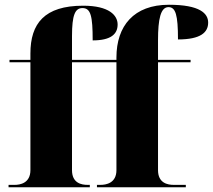

<svg xmlns="http://www.w3.org/2000/svg" viewBox="-20 -788 896 808"><path d="M16 0H358V-10H349C323 -10 283 -17 283 -72V-526H470V-72C470 -17 426 -10 403 -10H388V0H762V-10H711C686 -10 645 -17 645 -72V-526H782V-536H645V-619C645 -708 656 -758 689 -758C719 -758 729 -726 729 -622C825 -622 856 -652 856 -693C856 -731 822 -768 691 -768C543 -768 470 -679 470 -546V-536H283V-636C283 -725 296 -754 327 -754C362 -754 370 -721 370 -618C446 -618 475 -644 475 -685C475 -723 440 -764 330 -764C167 -764 108 -689 108 -563V-536H20V-526H108V-72C108 -17 64 -10 42 -10H16Z"/></svg>

Font: Noto Serif Display ExtraBold
Style: Regular
Weight: 800
Designer: Monotype Design Team
Foundry: Monotype Imaging Inc.
Version: Version 2.009